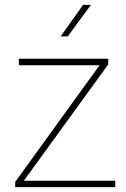

<svg xmlns="http://www.w3.org/2000/svg" viewBox="-20 -770 518 790"><path d="M78.1 -26.4H454.1V0H42.5V-21.5L389.6 -501.5H57.6V-528.3H425.3V-504.9ZM321.8 -750H354L258.8 -620.1H229.5Z"/></svg>

Font: Roboto Thin
Style: Regular
Weight: 250
Designer: Google
Version: Version 2.134; 2016